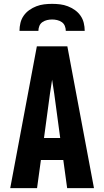

<svg xmlns="http://www.w3.org/2000/svg" viewBox="-20 -975 540 995"><path d="M33 0 171 -735H329L467 0H328L308 -146H192L172 0ZM292 -260 261 -490Q258 -508 255.5 -526Q253 -544 250 -562Q247 -544 244.5 -526Q242 -508 239 -490L208 -260ZM81 -815Q81 -836 86 -856.5Q91 -877 103 -894Q115 -911 132 -923Q149 -935 168.5 -942.5Q188 -950 208.5 -952.5Q229 -955 250 -955Q271 -955 291.5 -952.5Q312 -950 331.5 -942.5Q351 -935 368 -923Q385 -911 397 -894Q409 -877 414 -856.5Q419 -836 419 -815H321Q321 -828 316 -840.5Q311 -853 300 -860.5Q289 -868 276 -871Q263 -874 250 -874Q237 -874 224 -871Q211 -868 200 -860.5Q189 -853 184 -840.5Q179 -828 179 -815Z"/></svg>

Font: Iosevka SS04 Heavy
Style: Regular
Weight: 900
Monospace: yes
Designer: Belleve Invis
Foundry: Belleve Invis
Version: Version 19.0.0; ttfautohint (v1.8.4)